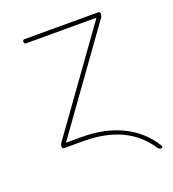

<svg xmlns="http://www.w3.org/2000/svg" viewBox="-124 -616 776 861"><g transform="rotate(-20 263.5 -185.0)"><path d="M87 -28 424 -497Q424 -498 424.5 -498Q425 -498 425 -499Q425 -500 424 -500H91Q81 -500 81 -510Q81 -520 91 -520H441Q451 -520 451 -510Q451 -500 445 -492L108 -23Q108 -22 107.5 -22Q107 -22 107 -21Q107 -20 108 -20H181Q293 -20 376 21.5Q459 63 505 140Q507 143 505 146.5Q503 150 499 150Q489 150 482 140Q390 0 181 0H91Q81 0 81 -10Q81 -20 87 -28Z"/></g></svg>

Font: Rounded Mplus 1c Thin
Style: Regular
Weight: 250
Version: Version 1.059.20150529